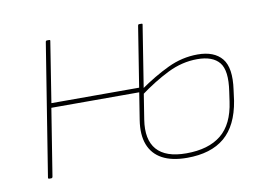

<svg xmlns="http://www.w3.org/2000/svg" viewBox="-59 -569 944 672"><g transform="rotate(-10 412.5 -233.0)"><path d="M68 0Q63 0 64 -5L139 -474Q140 -478 144 -478H151Q156 -478 155 -474L121 -259H436L433 -243H118L80 -5Q79 0 75 0ZM556 12Q502 12 468 -6.5Q434 -25 420.5 -60.5Q407 -96 415 -147L467 -474Q468 -478 471 -478H480Q484 -478 483 -474L431 -146Q420 -76 451.5 -40Q483 -4 556 -4Q635 -4 680 -40.5Q725 -77 736 -156L741 -191Q752 -264 728.5 -293Q705 -322 650 -322Q596 -322 544.5 -296.5Q493 -271 439 -231L442 -251Q496 -289 547.5 -313.5Q599 -338 654 -338Q713 -338 740.5 -304.5Q768 -271 757 -194L752 -156Q738 -70 689.5 -29Q641 12 556 12Z"/></g></svg>

Font: Sofia Sans Hairline
Style: Italic
Weight: 1
Italic angle: -9°
Designer: Botio Nikoltchev, Ani Petrova
Foundry: lettersoup
Version: Version 4.102